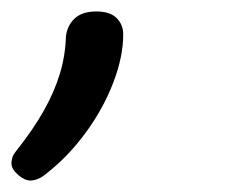

<svg xmlns="http://www.w3.org/2000/svg" viewBox="-74 -110 407 335"><path d="M-21 205Q-31 205 -42.5 195Q-54 185 -54 175Q-54 170 -52.5 165Q-51 160 -47 155Q-16 116 2.5 83Q21 50 30.5 18.5Q40 -13 41 -46Q43 -65 56 -77.5Q69 -90 94 -90Q118 -90 129.5 -78.5Q141 -67 141 -50Q141 -11 123.5 34.5Q106 80 75.5 121.5Q45 163 8 192Q0 199 -7.5 202Q-15 205 -21 205Z"/></svg>

Font: Playwrite IN
Style: Regular
Weight: 400
Designer: Veronika Burian, José Scaglione
Foundry: TypeTogether
Version: Version 1.002